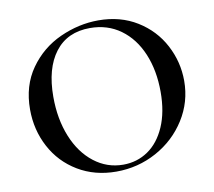

<svg xmlns="http://www.w3.org/2000/svg" viewBox="-74 -721 913 818"><g transform="rotate(-10 383.0 -312.0)"><path d="M49 -312Q49 -415 101 -488.5Q153 -562 234.5 -599Q316 -636 401 -636Q496 -636 568 -591.5Q640 -547 678.5 -474Q717 -401 717 -319Q717 -228 669 -152Q621 -76 540.5 -32Q460 12 366 12Q273 12 200.5 -31.5Q128 -75 88.5 -149.5Q49 -224 49 -312ZM610 -290Q610 -383 579.5 -455.5Q549 -528 492.5 -569Q436 -610 360 -610Q262 -610 209 -540.5Q156 -471 156 -348Q156 -252 187 -175.5Q218 -99 274 -55.5Q330 -12 400 -12Q460 -12 507.5 -44.5Q555 -77 582.5 -140Q610 -203 610 -290Z"/></g></svg>

Font: Cormorant Garamond SemiBold
Style: Regular
Weight: 600
Designer: Christian Thalmann (Catharsis Fonts)
Foundry: Catharsis Fonts
Version: Version 4.000